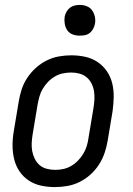

<svg xmlns="http://www.w3.org/2000/svg" viewBox="-20 -753 540 781"><path d="M203 8Q174 8 146.5 2Q119 -4 96.5 -19Q74 -34 59 -56.5Q44 -79 37.5 -106Q31 -133 31 -161.5Q31 -190 36 -219L56 -339Q60 -364 68 -389Q76 -414 91 -436.5Q106 -459 126 -477Q146 -495 170 -507Q194 -519 219.5 -523.5Q245 -528 270 -528Q299 -528 326.5 -522Q354 -516 376.5 -501Q399 -486 414.5 -463.5Q430 -441 436.5 -414Q443 -387 442.5 -358.5Q442 -330 438 -301L418 -181Q414 -156 405.5 -131Q397 -106 382.5 -83.5Q368 -61 348 -43Q328 -25 304 -13Q280 -1 254 3.5Q228 8 203 8ZM204 -62Q221 -62 237.5 -65.5Q254 -69 269.5 -78Q285 -87 297.5 -100Q310 -113 319 -128Q328 -143 333 -159.5Q338 -176 340 -192L360 -312Q363 -330 364 -347.5Q365 -365 362.5 -381.5Q360 -398 352.5 -413Q345 -428 332.5 -438.5Q320 -449 303.5 -453.5Q287 -458 270 -458Q253 -458 236 -454.5Q219 -451 203.5 -442Q188 -433 175.5 -420Q163 -407 154 -392Q145 -377 140.5 -360.5Q136 -344 133 -328L113 -208Q110 -190 109 -172.5Q108 -155 111 -138.5Q114 -122 121.5 -107Q129 -92 141 -81.5Q153 -71 170 -66.5Q187 -62 204 -62ZM304 -608Q289 -608 275.5 -613Q262 -618 254 -629.5Q246 -641 243.5 -655.5Q241 -670 243 -685Q245 -695 250.5 -705Q256 -715 264.5 -721.5Q273 -728 283.5 -730.5Q294 -733 305 -733Q320 -733 333.5 -727.5Q347 -722 355 -710.5Q363 -699 366 -684.5Q369 -670 366 -655Q364 -645 358.5 -635Q353 -625 344.5 -618.5Q336 -612 325.5 -610Q315 -608 304 -608Z"/></svg>

Font: Iosevka SS18
Style: Italic
Weight: 400
Italic angle: -9°
Monospace: yes
Designer: Belleve Invis
Foundry: Belleve Invis
Version: Version 25.1.1; ttfautohint (v1.8.4)